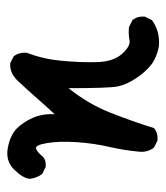

<svg xmlns="http://www.w3.org/2000/svg" viewBox="16 -494 467 540"><g transform="rotate(-90 250.0 -223.5)"><path d="M389.6 -10.7Q358.4 -16.6 337.9 -32.7Q317.4 -48.8 299.8 -75.7Q282.2 -102.5 277.3 -127Q272.5 -151.4 272.5 -264.6Q228.5 -210 204.1 -148.4Q179.7 -86.9 160.2 -24.4Q146.5 -12.7 125 -14.6L105.5 -24.4Q91.8 -42 93.8 -65.4Q97.7 -108.4 107.4 -150.4Q117.2 -192.4 120.6 -240.7Q124 -289.1 118.2 -324.7Q112.3 -360.4 102.1 -356Q91.8 -351.6 82 -339.4Q72.3 -327.1 50.8 -329.1L31.2 -338.9Q19.5 -354.5 17.6 -374Q19.5 -393.6 43.9 -418Q68.4 -442.4 104.5 -435.5Q140.6 -428.7 159.2 -410.2Q177.7 -391.6 189.5 -364.3Q201.2 -336.9 199.2 -303.7Q224.6 -331.1 248.5 -358.4Q272.5 -385.7 293.9 -408.2Q315.4 -430.7 342.8 -428.7L362.3 -418.9Q374 -403.3 372.1 -381.8Q354.5 -336.9 349.6 -285.2Q344.7 -233.4 345.7 -186.5Q346.7 -139.6 368.7 -114.7Q390.6 -89.8 407.7 -93.3Q424.8 -96.7 444.3 -94.7L463.9 -85Q475.6 -71.3 473.6 -49.8L463.9 -30.3Q432.6 -6.8 389.6 -10.7Z"/></g></svg>

Font: JasonHandwriting4
Style: Regular
Weight: 400
Version: Version 1.01.21